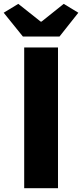

<svg xmlns="http://www.w3.org/2000/svg" viewBox="-42 -995 435 1015"><path d="M85.9 0V-744.1H264.6V0ZM79.1 -801.8 -22.5 -927.7 54.7 -974.6 172.9 -880.9H177.7L294.9 -974.6L372.1 -927.7L272.5 -801.8Z"/></svg>

Font: Gen Shin Gothic Heavy
Style: Bold
Weight: 900
Designer: [Source Han Sans]
Ryoko NISHIZUKA  (kana & ideographs); Paul D. Hunt (Latin, Greek & Cyrillic); Wenlong ZHANG  (bopomofo
Version: Version 1.002.20150607